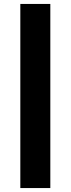

<svg xmlns="http://www.w3.org/2000/svg" viewBox="-20 -760 358 973"><path d="M83 193V-740H235V193Z"/></svg>

Font: Mach
Style: Bold
Weight: 700
Version: Version 1.002